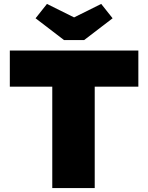

<svg xmlns="http://www.w3.org/2000/svg" viewBox="-20 -957 754 977"><path d="M246 0V-516H30V-700H684V-516H462V0ZM306 -753 161 -864 219 -937 372 -861H342L495 -937L553 -864L408 -753Z"/></svg>

Font: Lexend Deca Black
Style: Regular
Weight: 900
Designer: Bonnie Shaver-Troup, Thomas Jockin
Foundry: Lexend
Version: Version 1.007